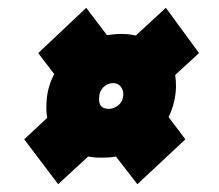

<svg xmlns="http://www.w3.org/2000/svg" viewBox="-20 -557 561 492"><path d="M129 -85 42 -200 101 -255Q98 -270 99 -290Q100 -332 119 -367L78 -421L201 -537L254 -467Q262 -468 271 -469Q280 -470 290 -470Q311 -470 328 -466L405 -537L490 -421L429 -365Q430 -357 430.5 -349.5Q431 -342 431 -335Q430 -294 412 -257L455 -200L332 -85L277 -156Q268 -154 258.5 -153.5Q249 -153 240 -153Q219 -153 206 -156ZM259 -278Q272 -278 283.5 -287.5Q295 -297 296 -315Q296 -327 289 -335.5Q282 -344 270 -344Q255 -344 244.5 -333Q234 -322 234 -306Q232 -278 259 -278Z"/></svg>

Font: Georama Extended Black
Style: Italic
Weight: 900
Width: 7
Italic angle: -9°
Designer: Jean-Baptiste Levee
Foundry: Production Type
Version: Version 1.000